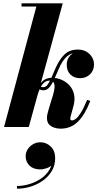

<svg xmlns="http://www.w3.org/2000/svg" viewBox="-20 -770 602 1164"><path d="M4.5 0 200.5 -730.5H110.5V-750H360.5L154.5 0ZM348 10Q313 10 288.8 -5.8Q264.5 -21.5 264.5 -54.5Q264.5 -66 267.5 -79.2Q270.5 -92.5 274 -103.5L288 -150.5Q295 -172.5 301.8 -195.2Q308.5 -218 310.5 -237.5Q312.5 -257 305.8 -269Q299 -281 279.5 -281Q259.5 -281 245.8 -267.8Q232 -254.5 222.5 -233.8Q213 -213 206.5 -190H195Q205.5 -231.5 220 -255.2Q234.5 -279 253.2 -288.8Q272 -298.5 295.5 -298.5Q324.5 -298.5 352.2 -286.8Q380 -275 400.5 -253Q421 -231 428.5 -199.8Q436 -168.5 426 -129.5L407.5 -61.5Q407 -59 406.5 -55.5Q406 -52 406 -50.5Q406 -40 417.5 -40Q427 -40 440.2 -50Q453.5 -60 470.5 -87.2Q487.5 -114.5 508.5 -165L527.5 -158Q494 -72.5 451.2 -31.2Q408.5 10 348 10ZM243 -222.5Q234.5 -222.5 227.8 -224.8Q221 -227 215 -232L222 -251Q226.5 -245 231.2 -243.2Q236 -241.5 243 -241.5Q258 -241.5 269.8 -258.2Q281.5 -275 293 -301.8Q304.5 -328.5 317.5 -358.5Q340 -409.5 370.8 -439.5Q401.5 -469.5 452.5 -469.5Q482 -469.5 503.8 -456.8Q525.5 -444 537.8 -423.5Q550 -403 550 -379.5Q550 -343 525.8 -319.5Q501.5 -296 466.5 -296Q429.5 -296 407 -318Q384.5 -340 384.5 -378Q384.5 -411.5 406.5 -434.5Q428.5 -457.5 462.5 -457.5Q480.5 -457.5 500.8 -447.8Q521 -438 535 -420.5Q549 -403 549 -379.5H530Q530 -398 520.5 -414.2Q511 -430.5 493.2 -440.8Q475.5 -451 451.5 -451Q411.5 -451 384.5 -426.5Q357.5 -402 337.5 -355Q323.5 -322.5 310 -292.2Q296.5 -262 280.8 -242.2Q265 -222.5 243 -222.5ZM83 374V357.5Q119.5 357.5 157.5 346.2Q195.5 335 227.8 313.2Q260 291.5 279.2 259.8Q298.5 228 298 186.5H313.5Q313.5 210.5 299.2 226.2Q285 242 264 249.5Q243 257 223.5 257Q182.5 257 159 234Q135.5 211 135.5 177Q135.5 155 147.5 135.8Q159.5 116.5 180 104.5Q200.5 92.5 224.5 92.5Q261 92.5 287.8 118.5Q314.5 144.5 314.5 189Q314.5 232.5 294 266.8Q273.5 301 239.8 325Q206 349 165 361.5Q124 374 83 374Z"/></svg>

Font: Bodoni Moda 11pt ExtraBold
Style: Italic
Weight: 800
Italic angle: -13°
Version: Version 2.004